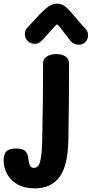

<svg xmlns="http://www.w3.org/2000/svg" viewBox="-100 -795 502 1051"><path d="M-80 83Q-80 47 -64 32.5Q-48 18 -14 18Q25 18 38.5 32Q52 46 54 68Q58 99 64.5 111.5Q71 124 86 124Q110 124 119.5 90Q129 56 131 -26Q136 -261 136 -451Q136 -472 156.5 -485.5Q177 -499 208 -499Q240 -499 259 -485.5Q278 -472 278 -448Q278 -221 274 -25Q271 115 224.5 175.5Q178 236 91 236Q34 236 -4.5 214Q-43 192 -61.5 157Q-80 122 -80 83ZM286 -571 245 -624Q242 -628 229.5 -644.5Q217 -661 213 -661Q207 -661 181 -630Q160 -606 138 -582Q124 -567 113.5 -561Q103 -555 90 -555Q68 -555 52 -570.5Q36 -586 36 -607Q36 -630 51 -645L80 -676Q120 -722 151 -748.5Q182 -775 208 -775Q238 -775 257.5 -759Q277 -743 310 -704Q315 -698 332 -677.5Q349 -657 367 -639Q382 -624 382 -602Q382 -580 367.5 -565Q353 -550 332 -550Q303 -550 286 -571Z"/></svg>

Font: Mali
Style: Bold
Weight: 700
Designer: Kitiyaporn Chalermlarp | Katatrad Aksorn Co.,Ltd.
Foundry: Cadson Demak Co.,Ltd.
Version: Version 1.000; ttfautohint (v1.6)